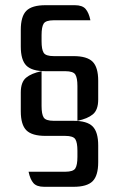

<svg xmlns="http://www.w3.org/2000/svg" viewBox="-20 -720 458 739"><path d="M358 -337Q358 -297 337.5 -280Q317 -263 278 -255V-389Q278 -420 270 -433Q262 -446 231 -446H155Q103 -446 81.5 -467.5Q60 -489 60 -541V-605Q60 -657 81.5 -678.5Q103 -700 155 -700H268Q297 -700 309.5 -685.5Q322 -671 328 -642H187Q156 -642 148 -629Q140 -616 140 -585V-561Q140 -530 148 -517Q156 -504 187 -504H263Q315 -504 336.5 -482.5Q358 -461 358 -409ZM60 -364Q60 -404 80.5 -421Q101 -438 140 -446V-312Q140 -281 148 -268Q156 -255 187 -255H263Q315 -255 336.5 -233.5Q358 -212 358 -160V-96Q358 -44 336.5 -22.5Q315 -1 263 -1H150Q121 -1 108.5 -15.5Q96 -30 90 -59H231Q262 -59 270 -72Q278 -85 278 -116V-140Q278 -171 270 -184Q262 -197 231 -197H155Q103 -197 81.5 -218.5Q60 -240 60 -292Z"/></svg>

Font: Rationale
Style: Regular
Weight: 400
Designer: Cyreal (www.cyreal.org)
Foundry: Cyreal (www.cyreal.org)
Version: Version 1.011